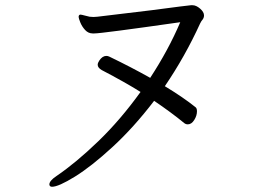

<svg xmlns="http://www.w3.org/2000/svg" viewBox="-20 -692 1040 735"><path d="M761 -633Q761 -623 754 -615Q751 -612 746 -602Q688 -475 611 -362Q682 -319 728 -282Q734 -278 734 -266Q734 -249 723.5 -232.5Q713 -216 699 -216Q691 -216 685 -221Q635 -262 570 -306Q492 -204 411 -129.5Q330 -55 267 -16Q204 23 179 23Q176 23 172 21Q169 18 169 14Q169 0 196 -18Q271 -69 356 -151Q441 -233 518 -340Q459 -377 369 -424Q354 -433 354 -444Q354 -451 360 -460Q372 -478 387 -478Q393 -478 399 -475Q482 -435 555 -394Q625 -501 670 -607Q369 -564 341 -564H335Q318 -564 306 -577Q294 -590 287.5 -606Q281 -622 281 -627Q281 -635 287 -636H288Q292 -636 304.5 -632.5Q317 -629 323 -628L338 -627L353 -628L561 -653Q705 -672 711 -672H717Q731 -672 746 -659Q761 -646 761 -633Z"/></svg>

Font: Fusion Kai T
Style: Regular
Weight: 400
Designer: Fontworks Inc.
Version: Version 24.134;May 13, 2024